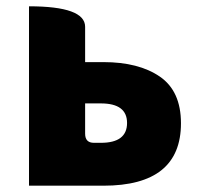

<svg xmlns="http://www.w3.org/2000/svg" viewBox="-20 -589 634 609"><path d="M72 0V-569Q250 -569 250 -504V-392H308Q420 -392 487 -346Q554 -300 554 -198Q554 0 308 0ZM250 -165Q250 -136 278 -136H300Q383 -136 383 -199Q383 -261 300 -261H250Z"/></svg>

Font: Swei Half Moon CJK SC
Style: Black
Weight: 900
Version: Version 2.071